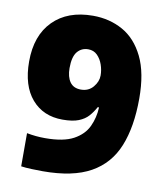

<svg xmlns="http://www.w3.org/2000/svg" viewBox="-82 -789 742 867"><g transform="rotate(10 289.0 -355.5)"><path d="M173 10Q151 10 122 9Q93 8 73 5V-147Q94 -143 114.5 -141Q135 -139 157 -139Q241 -139 287 -164Q333 -189 352 -230Q371 -271 373 -318H367Q354 -294 337.5 -275.5Q321 -257 293.5 -246Q266 -235 220 -235Q131 -235 78.5 -296Q26 -357 26 -468Q26 -587 92.5 -654Q159 -721 275 -721Q351 -721 412 -687Q473 -653 509 -579.5Q545 -506 545 -389Q545 -259 509 -170Q473 -81 391.5 -35.5Q310 10 173 10ZM278 -383Q313 -383 334 -408Q355 -433 355 -461Q355 -486 346.5 -510.5Q338 -535 321.5 -551.5Q305 -568 280 -568Q249 -568 230 -545Q211 -522 211 -470Q211 -430 227.5 -406.5Q244 -383 278 -383Z"/></g></svg>

Font: Noto Sans Gurmukhi UI Black
Style: Regular
Weight: 900
Designer: Jelle Bosma - Monotype Design Team
Foundry: Monotype Imaging Inc.
Version: Version 2.004; ttfautohint (v1.8.4.7-5d5b)